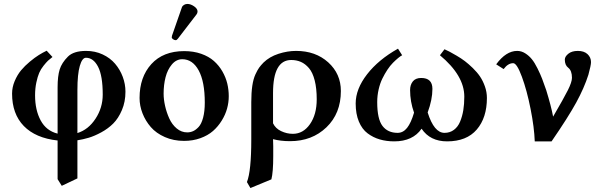

<svg xmlns="http://www.w3.org/2000/svg" viewBox="-20 -702 3032 970"><path d="M499 -224.1Q499 -318.8 475.6 -364.5Q452.1 -410.2 414.1 -410.2Q395 -410.2 383.1 -368.7Q371.1 -327.1 371.1 -248V-29.8Q426.3 -46.9 462.6 -102.3Q499 -157.7 499 -224.1ZM292 236.8 271 203.1V7.8Q159.7 -4.4 100.3 -65.4Q41 -126.5 41 -229Q41 -261.2 54.2 -292.5Q67.4 -323.7 86.4 -346.7Q105.5 -369.6 130.9 -390.6Q156.2 -411.6 176.3 -424.1Q196.3 -436.5 215.8 -445.8L245.1 -414.1Q231 -403.3 222.4 -395.3Q213.9 -387.2 200 -369.9Q186 -352.5 178 -333.7Q169.9 -314.9 163.6 -285.2Q157.2 -255.4 157.2 -220.2Q157.2 -146 185.5 -93.5Q213.9 -41 271 -26.9V-261.2Q271 -317.4 281.5 -351.1Q292 -384.8 323.2 -416Q352.1 -444.8 415 -444.8Q460.4 -444.8 498.5 -427Q536.6 -409.2 561.5 -379.9Q586.4 -350.6 600.1 -314Q613.8 -277.3 613.8 -238.8Q613.8 -187.5 595.9 -145.8Q578.1 -104 552.2 -78.1Q526.4 -52.2 491.7 -33.4Q457 -14.6 428.2 -6.1Q399.4 2.4 371.1 6.8V199.2Z M926.8 -682.1Q942.9 -682.1 960.4 -670.2Q978 -658.2 978 -644Q978 -635.7 972.7 -628.9L878.9 -506.8Q873 -499 867.7 -499Q861.3 -499 854.5 -503.7Q847.7 -508.3 847.7 -513.2Q847.7 -517.6 849.1 -522L898.9 -665Q901.9 -672.9 909.9 -677.5Q918 -682.1 926.8 -682.1ZM900.9 -402.8Q870.6 -402.8 848.4 -376.5Q826.2 -350.1 816.4 -311.8Q806.6 -273.4 806.6 -229Q806.6 -199.7 814 -167Q821.3 -134.3 835.2 -103.5Q849.1 -72.8 872.8 -53Q896.5 -33.2 925.8 -33.2Q941.4 -33.2 955.3 -39.3Q969.2 -45.4 983.4 -60.5Q997.6 -75.7 1006.1 -107.4Q1014.6 -139.2 1014.6 -184.1Q1014.6 -289.1 983.9 -345.9Q953.1 -402.8 900.9 -402.8ZM685.1 -207Q685.1 -312.5 744.6 -378.2Q804.2 -443.8 910.6 -443.8Q958 -443.8 996.6 -430.2Q1035.2 -416.5 1060.5 -394Q1085.9 -371.6 1103.3 -341.6Q1120.6 -311.5 1128.2 -280Q1135.7 -248.5 1135.7 -215.8Q1135.7 -184.6 1127.2 -153.6Q1118.7 -122.6 1100.3 -92.8Q1082 -63 1056.2 -40.3Q1030.3 -17.6 992.4 -3.9Q954.6 9.8 909.7 9.8Q856.9 9.8 813 -9.5Q769 -28.8 741.9 -60.1Q714.8 -91.3 700 -129.4Q685.1 -167.5 685.1 -207Z M1580.1 -200.2Q1580.1 -255.9 1569.8 -295.9Q1559.6 -335.9 1541 -357.7Q1522.5 -379.4 1500.2 -389.2Q1478 -398.9 1451.2 -398.9Q1359.4 -398.9 1359.4 -231.9V-79.1Q1371.6 -53.2 1400.1 -39.6Q1428.7 -25.9 1459.5 -25.9Q1511.7 -25.9 1545.9 -74.7Q1580.1 -123.5 1580.1 -200.2ZM1351.1 204.1 1245.1 248 1227.5 217.8Q1249.5 162.6 1249.5 2.9V-186Q1249.5 -233.4 1254.6 -268.3Q1259.8 -303.2 1270.3 -325.9Q1280.8 -348.6 1289.1 -360.1Q1297.4 -371.6 1311.5 -386.2Q1341.8 -415.5 1387 -430.2Q1432.1 -444.8 1476.1 -444.8Q1574.2 -444.8 1638.2 -387Q1702.1 -329.1 1702.1 -242.2Q1702.1 -128.9 1629.2 -58.8Q1556.2 11.2 1445.3 11.2Q1397.9 11.2 1359.4 1Q1359.4 6.3 1359.9 18.1Q1360.4 29.8 1360.4 36.1V86.9Q1360.4 167.5 1351.1 204.1Z M2439.9 -207Q2439.9 -107.4 2388.7 -47.6Q2337.4 12.2 2238.8 12.2Q2152.8 12.2 2109.9 -51.8Q2065.4 12.2 1971.7 12.2Q1932.1 12.2 1898.7 2.4Q1865.2 -7.3 1837.2 -28.3Q1809.1 -49.3 1793 -87.9Q1776.9 -126.5 1776.9 -179.2Q1776.9 -252.4 1834.5 -326.7Q1892.1 -400.9 1990.7 -456.1L2011.7 -422.9Q2002.9 -418.5 1991.5 -408.9Q1980 -399.4 1965.3 -384.8Q1950.7 -370.1 1937 -349.4Q1923.3 -328.6 1911.6 -304.7Q1899.9 -280.8 1892.8 -249.8Q1885.7 -218.8 1885.7 -186Q1885.7 -100.6 1912.4 -65.7Q1939 -30.8 1988.8 -30.8Q2016.6 -30.8 2036.6 -55.9Q2056.6 -81.1 2071.8 -132.8Q2051.8 -189 2051.8 -247.1Q2051.8 -273.4 2065.7 -290.8Q2079.6 -308.1 2107.9 -308.1Q2164.6 -308.1 2164.6 -252.9Q2164.6 -198.7 2140.6 -133.8Q2172.9 -30.8 2225.6 -30.8Q2252.9 -30.8 2273.2 -45.9Q2293.5 -61 2304.4 -87.4Q2315.4 -113.8 2320.6 -145Q2325.7 -176.3 2325.7 -213.9Q2325.7 -320.3 2202.6 -422.9L2225.6 -453.1Q2239.7 -446.8 2251.5 -440.7Q2263.2 -434.6 2286.6 -420.9Q2310.1 -407.2 2328.4 -393.3Q2346.7 -379.4 2368.7 -358.2Q2390.6 -336.9 2405.3 -315.2Q2419.9 -293.5 2429.9 -265.1Q2439.9 -236.8 2439.9 -207Z M2899.4 -444.8Q2930.7 -444.8 2948.2 -428.5Q2965.8 -412.1 2965.8 -388.2Q2965.8 -372.1 2952.6 -324.2Q2931.2 -257.3 2890.9 -183.6Q2850.6 -109.9 2766.6 12.2H2681.6Q2679.2 -57.6 2660.6 -151.4Q2642.1 -245.1 2616.7 -314Q2591.3 -382.8 2572.8 -382.8Q2546.4 -382.8 2524.4 -353L2486.8 -377Q2536.6 -444.8 2592.8 -444.8Q2614.3 -444.8 2633.5 -432.6Q2652.8 -420.4 2667 -402.8Q2681.2 -385.3 2695.6 -356.2Q2710 -327.1 2719 -303.7Q2728 -280.3 2739.7 -246.1Q2764.2 -166.5 2774.4 -112.8Q2828.1 -205.1 2848.9 -246.3Q2869.6 -287.6 2869.6 -309.1Q2869.6 -345.2 2850.6 -359.9Q2833.5 -373 2833.5 -400.9Q2833.5 -416 2851.1 -430.4Q2868.7 -444.8 2899.4 -444.8Z"/></svg>

Font: Linux Libertine G
Style: Semibold
Weight: 600
Designer: Philipp H. Poll
Foundry: Philipp H. Poll
Version: Version 5.1.1